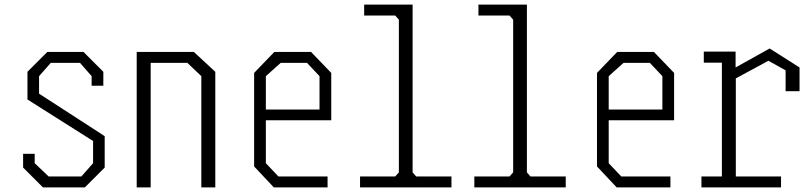

<svg xmlns="http://www.w3.org/2000/svg" viewBox="-20 -820 3540 840"><path d="M380.9 -486.8 330.1 -544.9H202.1L150.9 -486.8V-410.2L421.9 -234.9L438 -224.1V-86.9L351.1 0H168L81.1 -86.9V-147H131.8V-106L192.9 -47.9H335.9L387.2 -106V-203.1L100.1 -384.8V-505.9L187 -592.8H345.2L432.1 -505.9V-444.8H380.9Z M578.1 -592.8H828.1L921.9 -505.9V0H860.8V-486.8L799.8 -544.9H639.2V0H578.1Z M1429.2 -501V-293.9H1143.1V-106L1198.2 -47.9H1413.1V0H1178.2L1091.8 -91.8V-501L1180.2 -592.8H1340.8ZM1377.9 -340.8V-486.8L1323.2 -544.9H1208L1143.1 -486.8V-340.8Z M1955.1 -47.9V0H1555.2V-47.9H1709L1725.1 -65.9V-733.9L1709 -752H1573.2V-799.8H1785.2V-65.9L1800.8 -47.9Z M2455.1 -47.9V0H2055.2V-47.9H2209L2225.1 -65.9V-733.9L2209 -752H2073.2V-799.8H2285.2V-65.9L2300.8 -47.9Z M2929.2 -501V-293.9H2643.1V-106L2698.2 -47.9H2913.1V0H2678.2L2591.8 -91.8V-501L2680.2 -592.8H2840.8ZM2877.9 -340.8V-486.8L2823.2 -544.9H2708L2643.1 -486.8V-340.8Z M3417 -512.2 3341.8 -554.2 3199.2 -477.1V-47.9H3397V0H3048.8V-47.9H3138.2V-545.9H3059.1V-594.2H3198.2V-524.9L3347.2 -607.9L3478 -524.9V-420.9H3417Z"/></svg>

Font: Steps Mono
Style: Regular
Weight: 400
Width: 3
Version: Version 1.000;PS 001.000;hotconv 1.0.70;makeotf.lib2.5.58329